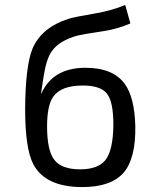

<svg xmlns="http://www.w3.org/2000/svg" viewBox="-20 -747 611 779"><path d="M509 -652Q457 -629 396 -620Q316 -608 296 -603Q221 -583 190 -539Q168 -508 157 -437Q145 -355 146 -368H148Q195 -472 327 -472Q438 -472 486 -407Q526 -352 529 -235Q531 -106 483 -48Q432 12 314 12Q164 12 115 -81Q82 -144 82 -305Q83 -479 112 -550Q149 -636 259 -671Q286 -679 369 -693Q437 -705 488 -727ZM197 -356Q171 -321 171 -234Q171 -137 200 -99Q229 -60 305 -60Q378 -60 408 -98Q439 -138 440 -241Q440 -334 414 -367Q388 -400 316 -400Q229 -400 197 -356Z"/></svg>

Font: Taylor Sans
Style: Regular
Weight: 400
Italic angle: -8°
Designer: Natanael Gama
Version: Version 1.001 September 8, 2015